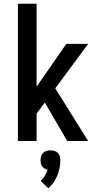

<svg xmlns="http://www.w3.org/2000/svg" viewBox="-20 -755 540 1028"><path d="M340 0 220 -206 176 -147V0H76V-735H176V-291L335 -520H452L276 -282L452 0ZM239 253 198 214Q211 202 220 186.5Q229 171 235 154Q226 152 218.5 147.5Q211 143 206 136Q201 129 199 120Q197 111 197 103Q197 92 200 81.5Q203 71 210.5 63.5Q218 56 228.5 53Q239 50 250 50Q261 50 271.5 53Q282 56 289.5 63.5Q297 71 300 81.5Q303 92 303 103Q303 124 299 144.5Q295 165 287 184.5Q279 204 267 221.5Q255 239 239 253Z"/></svg>

Font: Iosevka Custom Semibold
Style: Regular
Weight: 600
Designer: Belleve Invis
Foundry: Belleve Invis
Version: Version 27.0.2; ttfautohint (v1.8.4)